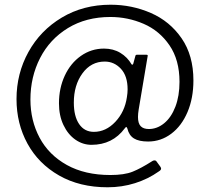

<svg xmlns="http://www.w3.org/2000/svg" viewBox="-20 -681 874 814"><path d="M436 113Q318 113 230.5 63Q143 13 96.5 -72Q50 -157 50 -261Q50 -369 100.5 -460.5Q151 -552 242 -606.5Q333 -661 449 -661Q539 -661 619.5 -626Q700 -591 750 -518.5Q800 -446 800 -340Q800 -265 775 -206Q750 -147 706 -114Q662 -81 608 -81Q569 -81 548 -94Q527 -107 520 -136Q517 -143 515 -143Q514 -143 509 -137Q457 -67 368 -67Q331 -67 299.5 -89Q268 -111 249 -151Q230 -191 230 -243Q230 -307 254.5 -360Q279 -413 323 -444Q367 -475 421 -475Q460 -475 490 -457Q520 -439 538 -408Q540 -406 542 -407Q544 -408 545 -411L554 -444Q555 -449 561 -449H600Q608 -449 606 -443L568 -217Q565 -199 565 -185Q565 -158 576.5 -146Q588 -134 611 -134Q646 -134 676 -158.5Q706 -183 723.5 -228.5Q741 -274 741 -334Q741 -427 698.5 -489Q656 -551 589 -580Q522 -609 448 -609Q345 -609 268 -562Q191 -515 150 -435Q109 -355 109 -259Q109 -170 148 -97Q187 -24 263.5 18.5Q340 61 448 61Q507 61 542 47Q577 33 624 3Q629 -1 635 -1Q641 -1 644 4L660 26Q663 31 663 34Q663 40 653 46Q608 78 552.5 95.5Q497 113 436 113ZM378 -122Q429 -122 469 -164.5Q509 -207 518 -269Q521 -287 521 -302Q521 -359 492.5 -389.5Q464 -420 424 -420Q366 -420 329.5 -370Q293 -320 293 -246Q293 -188 315.5 -155Q338 -122 378 -122Z"/></svg>

Font: Libre Franklin Light
Style: Regular
Weight: 300
Designer: Pablo Impallari, Rodrigo Fuenzalida
Foundry: Impallari Type
Version: Version 1.002; ttfautohint (v1.5)